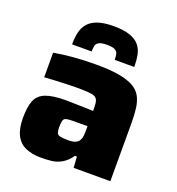

<svg xmlns="http://www.w3.org/2000/svg" viewBox="-133 -833 873 949"><g transform="rotate(20 303.5 -359.0)"><path d="M188 8Q140 8 106 -7Q72 -22 54.5 -56.5Q37 -91 37 -147Q37 -204 50.5 -238Q64 -272 101.5 -286.5Q139 -301 209 -301Q217 -301 233.5 -300.5Q250 -300 271 -299.5Q292 -299 312.5 -298.5Q333 -298 351 -297V-314Q351 -338 346.5 -351Q342 -364 330 -369.5Q318 -375 293 -376.5Q268 -378 226 -378Q202 -378 173.5 -376.5Q145 -375 117 -374Q89 -373 67 -371V-500Q109 -508 165.5 -513Q222 -518 289 -518Q363 -518 411.5 -509Q460 -500 488 -483Q516 -466 529 -440Q542 -414 546 -380Q550 -346 550 -304V0H357L353 -58H343Q321 -27 295.5 -12.5Q270 2 243 5Q216 8 188 8ZM283 -119Q300 -119 311.5 -121.5Q323 -124 331 -129.5Q339 -135 343 -144Q348 -153 349.5 -165.5Q351 -178 351 -194V-217H278Q253 -217 240.5 -214Q228 -211 224.5 -200Q221 -189 221 -165Q221 -146 224.5 -136Q228 -126 241.5 -122.5Q255 -119 283 -119ZM305 -726Q358 -726 390.5 -714.5Q423 -703 440 -682.5Q457 -662 462.5 -633.5Q468 -605 468 -571H365Q365 -588 362.5 -600.5Q360 -613 347.5 -620.5Q335 -628 305 -628Q275 -628 262 -620.5Q249 -613 246.5 -600.5Q244 -588 244 -571H141Q141 -605 147 -633Q153 -661 170.5 -682Q188 -703 220.5 -714.5Q253 -726 305 -726Z"/></g></svg>

Font: Saira SemiExpanded ExtraBold
Style: Regular
Weight: 800
Width: 6
Designer: Hector Gatti with collaboration of the Omnibus-Type team
Foundry: Omnibus-Type
Version: Version 1.101